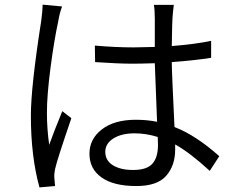

<svg xmlns="http://www.w3.org/2000/svg" viewBox="-20 -773 1017 829"><path d="M389.6 -576.2Q478.5 -568.4 555.7 -568.4Q585.9 -568.4 648.4 -570.3V-692.4Q648.4 -728.5 644.5 -752H730.5Q726.6 -723.6 724.6 -693.4Q723.6 -685.5 721.7 -574.2Q822.3 -582 891.6 -596.7V-523.4Q817.4 -511.7 721.7 -504.9Q721.7 -464.8 733.4 -224.6Q826.2 -188.5 926.8 -98.6L885.7 -35.2Q800.8 -113.3 736.3 -149.4V-127Q736.3 -58.6 697.8 -14.2Q659.2 30.3 568.4 30.3Q470.7 30.3 418.5 -6.8Q366.2 -43.9 366.2 -109.4Q366.2 -172.9 419.9 -214.4Q473.6 -255.9 566.4 -255.9Q615.2 -255.9 658.2 -247.1Q648.4 -497.1 648.4 -500Q585.9 -498 553.7 -498Q490.2 -498 390.6 -504.9ZM113.3 -273.4Q113.3 -397.5 158.2 -684.6Q164.1 -729.5 164.1 -752.9L248 -745.1Q237.3 -716.8 231.4 -680.7Q213.9 -600.6 198.2 -481.4Q182.6 -362.3 182.6 -286.1Q182.6 -216.8 192.4 -147.5Q211.9 -203.1 249 -293L288.1 -262.7Q225.6 -80.1 218.8 -46.9Q212.9 -21.5 214.8 -2.9Q214.8 1 217.8 30.3L150.4 36.1Q113.3 -97.7 113.3 -273.4ZM434.6 -117.2Q434.6 -80.1 467.3 -59.6Q500 -39.1 554.7 -39.1Q614.3 -39.1 638.2 -66.4Q662.1 -93.8 662.1 -146.5Q662.1 -168 661.1 -181.6Q611.3 -197.3 560.5 -197.3Q504.9 -197.3 469.7 -175.3Q434.6 -153.3 434.6 -117.2Z"/></svg>

Font: Min Sans
Style: Regular
Weight: 400
Designer: Jinseong-Kim, NotoSansCJK, Nunito
Foundry: Jinseong-Kim
Version: Version 1.400;Glyphs 3.1.2 (3151)